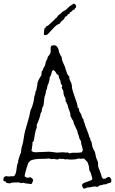

<svg xmlns="http://www.w3.org/2000/svg" viewBox="-47 -991 666 1113"><path d="M-21.5 60.5Q-27.3 60.5 -27.3 49.8Q-27.3 39.1 -19.5 32.2Q-13.7 30.3 -10.7 30.3L4.9 32.2L19.5 30.3L28.3 31.2Q43 31.2 47.9 -3.9Q49.8 -17.6 51.8 -31.2Q53.7 -44.9 59.6 -50.8Q57.6 -51.8 57.6 -54.7Q57.6 -57.6 59.6 -63.5Q61.5 -69.3 63 -75.2Q64.5 -81.1 66.4 -86.4Q68.4 -91.8 69.3 -94.7Q70.3 -97.7 71.8 -100.1Q73.2 -102.5 74.7 -108.4Q76.2 -114.3 76.2 -121.1Q76.2 -127.9 77.6 -133.3Q79.1 -138.7 80.1 -141.6Q81.1 -144.5 84.5 -157.2Q87.9 -169.9 90.8 -191.9Q93.8 -213.9 99.6 -235.8Q105.5 -257.8 112.3 -279.8Q119.1 -301.8 122.6 -316.4Q126 -331.1 127 -337.9Q128.9 -351.6 133.3 -359.4Q137.7 -367.2 139.2 -373Q140.6 -378.9 144 -388.7Q147.5 -398.4 149.4 -414.6Q151.4 -430.7 154.3 -439.5Q157.2 -448.2 157.7 -449.2Q158.2 -450.2 158.2 -455.1Q158.2 -460 159.7 -461.9Q161.1 -463.9 163.1 -466.8L168 -494.1L169.9 -495.1L168.9 -499Q168.9 -512.7 180.2 -533.7Q191.4 -554.7 193.4 -556.6Q194.3 -561.5 193.4 -566.4Q193.4 -577.1 198.2 -580.1Q201.2 -583 203.1 -593.8L207 -595.7V-600.6Q207 -604.5 212.9 -607.4Q214.8 -615.2 216.3 -622.1Q217.8 -628.9 219.7 -635.7L226.6 -648.4Q228.5 -651.4 228.5 -654.8Q228.5 -658.2 231 -662.6Q233.4 -667 238.3 -671.9Q243.2 -676.8 245.6 -686Q248 -695.3 246.6 -705.6Q245.1 -715.8 251 -725.6Q256.8 -728.5 268.1 -728.5Q279.3 -728.5 287.1 -715.3Q294.9 -702.1 294.9 -688.5Q299.8 -681.6 302.2 -673.8Q304.7 -666 310.5 -661.1V-659.2Q310.5 -643.6 321.8 -621.1Q333 -598.6 333 -588.9Q335.9 -585.9 339.4 -572.3Q342.8 -558.6 355.5 -545.9L354.5 -543Q354.5 -532.2 359.4 -523.4Q370.1 -504.9 370.1 -488.8Q370.1 -472.7 385.7 -431.2Q401.4 -389.6 403.3 -371.1L402.3 -370.1Q402.3 -367.2 404.3 -367.2Q411.1 -365.2 411.1 -355.5Q411.1 -345.7 419.9 -335Q424.8 -326.2 427.2 -315.9Q429.7 -305.7 437.5 -297.9V-295.9Q437.5 -289.1 440.4 -283.2Q443.4 -277.3 444.8 -272.5Q446.3 -267.6 446.8 -264.2Q447.3 -260.7 448.7 -257.8Q450.2 -254.9 453.6 -246.6Q457 -238.3 460.4 -228.5Q463.9 -218.8 466.8 -210.9Q469.7 -203.1 469.7 -201.2V-198.2Q474.6 -193.4 475.6 -188Q476.6 -182.6 478.5 -176.8Q484.4 -168.9 485.4 -159.2Q486.3 -149.4 488.8 -140.6Q491.2 -131.8 494.6 -126Q498 -120.1 501.5 -113.3Q504.9 -106.4 506.3 -96.2Q507.8 -85.9 509.8 -78.6Q511.7 -71.3 515.1 -64.9Q518.6 -58.6 520.5 -51.3Q522.5 -43.9 521.5 -36.1Q521.5 -21.5 525.9 -14.2Q530.3 -6.8 533.2 4.9Q539.1 17.6 541 28.3Q543 39.1 549.8 44.9L552.7 45.9Q564.5 45.9 569.8 40.5Q575.2 35.2 585 34.2Q598.6 42 598.6 55.7Q598.6 58.6 597.7 60.5Q599.6 66.4 590.3 68.8Q581.1 71.3 577.1 72.3Q569.3 78.1 563 77.6Q556.6 77.1 553.2 78.1Q549.8 79.1 548.3 80.1Q546.9 81.1 544.9 82H537.1Q532.2 82 526.9 86.9Q521.5 91.8 517.6 91.8Q513.7 91.8 499 89.8L468.8 95.7Q463.9 95.7 461.9 94.7Q455.1 96.7 450.2 99.6Q445.3 102.5 437.5 102.5Q434.6 97.7 431.6 92.8Q428.7 87.9 428.7 81.1Q431.6 72.3 442.4 68.4Q453.1 64.5 462.9 61Q472.7 57.6 480.5 54.2Q488.3 50.8 488.3 43.9L478.5 8.8Q476.6 5.9 474.6 3.4Q472.7 1 471.2 -3.9Q469.7 -8.8 469.7 -16.1Q469.7 -23.4 467.8 -29.3Q465.8 -35.2 463.9 -41Q461.9 -46.9 460 -51.8Q455.1 -55.7 448.2 -64Q441.4 -72.3 434.6 -72.3L421.9 -70.3L410.2 -72.3Q406.2 -72.3 402.3 -70.3Q390.6 -66.4 374 -66.4H355.5L338.9 -68.4L334 -66.4L318.4 -70.3L307.6 -69.3Q303.7 -69.3 300.8 -72.3Q289.1 -66.4 285.2 -66.4L262.7 -70.3L252 -68.4L237.3 -72.3L210.9 -70.3H195.3Q144.5 -70.3 126 -57.6V-53.7H122.1Q115.2 -46.9 105.5 -11.7Q95.7 23.4 95.7 28.3Q95.7 33.2 102.1 36.1Q108.4 39.1 113.3 39.1Q118.2 39.1 129.9 36.1Q138.7 42 145.5 50.8Q144.5 58.6 141.6 64.5Q138.7 70.3 135.7 76.2L96.7 71.3L89.8 68.4L75.2 70.3L56.6 65.4L46.9 67.4L36.1 66.4Q28.3 66.4 27.3 69.3Q25.4 69.3 25.4 68.4Q25.4 67.4 23.4 67.4L8.8 72.3Q4.9 72.3 -4.9 69.8Q-14.6 67.4 -14.6 61.5Q-14.6 58.6 -17.6 58.6Q-19.5 60.5 -21.5 60.5ZM336.9 -106.4Q340.8 -106.4 343.3 -107.4Q345.7 -108.4 355.5 -101.6Q366.2 -105.5 376 -105.5H398.4Q413.1 -105.5 427.7 -108.4Q426.8 -112.3 432.6 -116.2V-119.1Q432.6 -129.9 429.2 -139.2Q425.8 -148.4 424.3 -155.3Q422.9 -162.1 423.3 -166Q423.8 -169.9 421.9 -173.3Q419.9 -176.8 418 -179.7Q413.1 -185.5 411.1 -197.3Q410.2 -204.1 406.7 -210.9Q403.3 -217.8 403.3 -221.7Q403.3 -225.6 401.4 -231.4L379.9 -277.3Q378.9 -279.3 379.4 -279.8Q379.9 -280.3 379.9 -283.2Q379.9 -286.1 369.6 -302.7Q359.4 -319.3 360.8 -324.2Q362.3 -329.1 359.4 -337.4Q356.4 -345.7 351.6 -358.4Q346.7 -371.1 344.7 -384.8Q339.8 -386.7 340.3 -389.2Q340.8 -391.6 338.9 -396.5L335 -400.4Q333 -405.3 333 -411.1Q333 -417 332 -422.9Q320.3 -437.5 320.3 -462.9L310.5 -483.4Q313.5 -489.3 313.5 -494.1Q313.5 -499 309.1 -501.5Q304.7 -503.9 304.7 -513.7Q304.7 -523.4 298.8 -532.2Q293 -541 293 -553.7Q292 -555.7 289.6 -556.2Q287.1 -556.6 283.2 -561Q279.3 -565.4 275.9 -572.3Q272.5 -579.1 263.7 -584V-585.9Q260.7 -585.9 260.7 -584Q254.9 -584 252 -568.4Q249 -552.7 241.2 -543.9Q240.2 -540 240.7 -536.6Q241.2 -533.2 239.3 -526.4Q237.3 -519.5 234.4 -507.8Q228.5 -500 227.1 -487.3Q225.6 -474.6 219.7 -464.8Q218.8 -460 218.3 -454.1Q217.8 -448.2 216.3 -443.8Q214.8 -439.5 213.4 -436Q211.9 -432.6 210.9 -428.7L205.1 -378.9Q194.3 -363.3 195.3 -345.7Q192.4 -343.8 191.9 -340.3Q191.4 -336.9 188.5 -335Q185.5 -309.6 166 -267.6V-250Q160.2 -241.2 154.8 -210.9Q149.4 -180.7 149.4 -176.8Q147.5 -174.8 146.5 -171.4Q145.5 -168 140.6 -166Q141.6 -163.1 141.6 -158.2L135.7 -116.2Q144.5 -108.4 160.2 -108.4L230.5 -111.3Q236.3 -111.3 242.2 -111.3L283.2 -106.4L318.4 -108.4ZM380.9 -970.7Q394.5 -962.9 394.5 -955.1Q394.5 -952.1 392.6 -946.3L388.7 -944.3Q385.7 -935.5 382.3 -935.1Q378.9 -934.6 374.5 -931.6Q370.1 -928.7 367.2 -923.8Q364.3 -918.9 359.4 -920.9Q357.4 -918.9 357.4 -916Q357.4 -913.1 355.5 -911.1Q346.7 -910.2 343.3 -902.8Q339.8 -895.5 330.1 -893.6Q326.2 -879.9 315.4 -872.6Q304.7 -865.2 298.8 -853.5Q282.2 -849.6 262.2 -827.6Q242.2 -805.7 233.4 -796.4Q224.6 -787.1 215.8 -787.1Q207 -787.1 207 -794.9L210 -823.2Q210 -825.2 213.4 -827.1Q216.8 -829.1 217.8 -831.1V-835Q220.7 -837.9 225.1 -839.4Q229.5 -840.8 232.4 -843.3Q235.4 -845.7 241.2 -851.6Q253.9 -864.3 265.6 -874L273.4 -882.8Q275.4 -884.8 277.3 -885.7Q284.2 -889.6 287.1 -897.5Q290 -902.3 297.9 -907.2Q305.7 -912.1 309.1 -916.5Q312.5 -920.9 316.9 -923.8Q321.3 -926.8 325.2 -928.7Q335 -931.6 347.7 -946.3Q363.3 -960.9 367.2 -960.9Z"/></svg>

Font: Mountains of Christmas
Style: Regular
Weight: 400
Designer: Crystal Kluge
Foundry: Font Diner, Inc DBA Tart Workshop
Version: Version 1.002